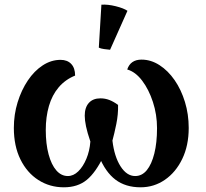

<svg xmlns="http://www.w3.org/2000/svg" viewBox="-20 -783 879 818"><path d="M583 -529Q623 -529 659.5 -505.5Q696 -482 724 -441.5Q752 -401 768 -348.5Q784 -296 784 -238Q784 -163 756.5 -106Q729 -49 682.5 -17Q636 15 579 15Q515 15 472 -17.5Q429 -50 402 -117L422 -119Q388 -48 349.5 -16.5Q311 15 252 15Q192 15 143.5 -16Q95 -47 67 -104Q39 -161 39 -238Q39 -295 55 -347Q71 -399 98.5 -440Q126 -481 162 -504.5Q198 -528 238 -528Q267 -528 283.5 -510.5Q300 -493 300 -461Q258 -444 230 -411Q202 -378 188.5 -331.5Q175 -285 175 -229Q175 -170 187 -125.5Q199 -81 220 -57Q241 -33 269 -33Q293 -33 313.5 -53Q334 -73 348 -106.5Q362 -140 365 -180Q352 -218 346.5 -244.5Q341 -271 341 -290Q341 -325 358.5 -344.5Q376 -364 408 -364Q428 -364 446 -357Q464 -350 483 -336Q484 -296 475.5 -254.5Q467 -213 459 -184Q467 -116 493.5 -74.5Q520 -33 556 -33Q585 -33 605.5 -58Q626 -83 637.5 -129Q649 -175 649 -237Q649 -295 631.5 -348.5Q614 -402 585.5 -439.5Q557 -477 522 -487Q536 -529 583 -529ZM449 -571Q437 -572 423 -574Q409 -576 401 -580L412 -763Q439 -765 473 -756.5Q507 -748 523 -737Z"/></svg>

Font: Arima Thin
Style: Bold
Weight: 700
Version: Version 1.100